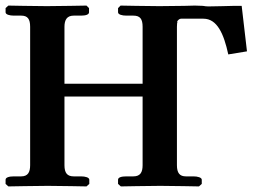

<svg xmlns="http://www.w3.org/2000/svg" viewBox="-20 -667 905 688"><path d="M491 -75C491 -50 483 -35 458 -35H433C414 -35 403 -31 403 -23V-8L413 1C413 1 519 -1 554 -1C593 -1 693 1 693 1L703 -8V-23C703 -31 688 -35 673 -35H646C624 -35 614 -47 614 -75V-571C614 -581 615 -587 616 -589H614C619 -597 624 -600 629 -600H709C758 -600 782 -546 798 -472L865 -483L846 -646C832 -646 796 -646 779 -645C762 -645 746 -644 726 -644C719 -644 714 -645 707 -646C699 -646 688 -647 678 -647L641 -646C611 -646 572 -645 551 -645C512 -645 412 -647 412 -647L403 -638V-623C403 -615 417 -611 433 -611H458C482 -611 491 -599 491 -571V-367H211V-571C211 -596 220 -611 244 -611H270C288 -611 299 -615 299 -623V-638L290 -647C290 -647 184 -645 148 -645C109 -645 10 -647 10 -647L0 -638V-623C0 -615 14 -611 30 -611H56C79 -611 88 -599 88 -571V-75C88 -50 80 -35 56 -35H30C12 -35 0 -31 0 -23V-8L10 1C10 1 116 -1 151 -1C190 -1 290 1 290 1L300 -8V-23C300 -31 286 -35 270 -35H244C221 -35 211 -47 211 -75V-321H491Z"/></svg>

Font: Libertinus Serif
Style: Bold
Weight: 700
Designer: Philipp H. Poll, Khaled Hosny
Foundry: Caleb Maclennan
Version: Version 7.050;RELEASE